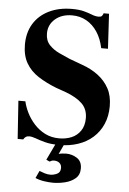

<svg xmlns="http://www.w3.org/2000/svg" viewBox="-59 -715 645 961"><g transform="rotate(5 263.5 -234.5)"><path d="M259 12Q217 12 188.5 4.5Q160 -3 140 -10.5Q120 -18 106 -18Q95 -18 88 -13Q81 -8 77 0H49L36 -191H71Q77 -164 91.5 -134.5Q106 -105 129.5 -79Q153 -53 184.5 -37Q216 -21 256 -21Q289 -21 317 -32.5Q345 -44 362.5 -69.5Q380 -95 380 -133Q380 -178 351.5 -206Q323 -234 269 -254L218 -272Q167 -292 127.5 -317.5Q88 -343 66 -381Q44 -419 44 -474Q44 -534 71 -578.5Q98 -623 148 -647.5Q198 -672 264 -672Q300 -672 324 -665.5Q348 -659 365.5 -652Q383 -645 399 -645Q411 -645 415.5 -650Q420 -655 423 -664H450L460 -489H426Q416 -537 393.5 -570.5Q371 -604 339 -622Q307 -640 267 -640Q215 -640 182 -611.5Q149 -583 149 -539Q149 -503 170 -481Q191 -459 220.5 -445.5Q250 -432 273 -422L338 -398Q384 -382 419 -355.5Q454 -329 474 -292Q494 -255 494 -203Q494 -153 476.5 -113Q459 -73 427.5 -45Q396 -17 353 -2.5Q310 12 259 12ZM245 203Q225 203 200.5 199.5Q176 196 155 187L172 150Q184 155 198.5 159.5Q213 164 227 164Q244 164 261 156Q278 148 278 126Q278 110 267.5 101Q257 92 240 92Q233 92 228 94Q223 96 218 99L201 91L245 -1H287L260 57Q265 55 276.5 53.5Q288 52 297 52Q327 52 352 68Q377 84 377 120Q377 152 356 170Q335 188 304 195.5Q273 203 245 203Z"/></g></svg>

Font: Frank Ruhl Libre
Style: Bold
Weight: 700
Designer: Yanek Iontef
Foundry: Fontef
Version: Version 6.004